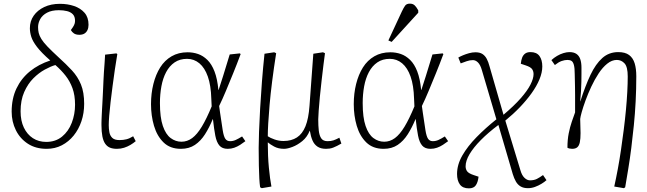

<svg xmlns="http://www.w3.org/2000/svg" viewBox="-20 -803 3550 1054"><path d="M236 14Q176 14 133 -14Q90 -42 67 -88.5Q44 -135 44 -190Q44 -262 70.5 -317.5Q97 -373 144.5 -411.5Q192 -450 256 -471Q207 -514 183 -545.5Q159 -577 151.5 -601.5Q144 -626 144 -648Q144 -687 165 -717Q186 -747 223 -764.5Q260 -782 309 -782Q351 -782 386.5 -770Q422 -758 444 -733Q466 -708 466 -667Q466 -650 460 -637.5Q454 -625 443 -618.5Q432 -612 416 -612Q397 -612 386 -619.5Q375 -627 369 -638Q381 -654 386.5 -665Q392 -676 392 -688Q392 -712 380 -724.5Q368 -737 348 -742Q328 -747 303 -747Q264 -747 238.5 -733.5Q213 -720 201 -698.5Q189 -677 189 -654Q189 -637 192.5 -622Q196 -607 207 -589Q218 -571 241 -547Q264 -523 302 -488Q343 -451 375 -416.5Q407 -382 424.5 -339Q442 -296 442 -233Q442 -182 427 -137.5Q412 -93 384.5 -59Q357 -25 319.5 -5.5Q282 14 236 14ZM234 -24Q285 -24 320.5 -53Q356 -82 374 -129Q392 -176 392 -228Q392 -280 378 -318.5Q364 -357 340 -387.5Q316 -418 284 -446Q259 -439 226 -421Q193 -403 163 -373Q133 -343 113 -298Q93 -253 93 -192Q93 -140 111 -102.5Q129 -65 160.5 -44.5Q192 -24 234 -24Z M622 14Q599 14 583.5 7.5Q568 1 557.5 -14Q547 -29 542 -54.5Q537 -80 537 -116Q537 -120 537 -127.5Q537 -135 537.5 -146Q538 -157 538.5 -170.5Q539 -184 540 -200.5Q541 -217 542 -235.5Q543 -254 544 -274Q545 -294 546 -316Q547 -338 548 -361Q549 -384 550.5 -407.5Q552 -431 554 -455Q556 -479 557 -503L619 -510L624 -506Q617 -466 610.5 -421Q604 -376 598 -330.5Q592 -285 587 -242.5Q582 -200 579.5 -167.5Q577 -135 577 -116Q577 -96 580.5 -77Q584 -58 596.5 -46Q609 -34 636 -34Q657 -34 674.5 -38.5Q692 -43 711 -55L725 -28Q712 -17 696 -7.5Q680 2 661.5 8Q643 14 622 14Z M973 14Q914 14 878 -21Q842 -56 825.5 -112Q809 -168 809 -231Q809 -290 822 -342Q835 -394 859.5 -433Q884 -472 922 -494Q960 -516 1010 -516Q1040 -516 1067.5 -506.5Q1095 -497 1118.5 -474Q1142 -451 1157.5 -411Q1173 -371 1179 -309H1180Q1194 -351 1204.5 -385Q1215 -419 1224 -448.5Q1233 -478 1241 -504L1297 -510L1301 -506Q1281 -452 1260 -400.5Q1239 -349 1220 -303.5Q1201 -258 1183 -221L1188 -185Q1197 -123 1202.5 -88.5Q1208 -54 1217 -41Q1226 -28 1243 -28Q1259 -28 1273.5 -34.5Q1288 -41 1309 -54L1327 -28Q1314 -18 1298.5 -8Q1283 2 1266 8Q1249 14 1230 14Q1200 14 1184.5 -4Q1169 -22 1162 -58Q1155 -94 1149 -149H1148Q1129 -103 1105.5 -66Q1082 -29 1050 -7.5Q1018 14 973 14ZM976 -25Q1008 -25 1035 -45Q1062 -65 1088 -108Q1114 -151 1142 -219L1140 -261Q1138 -334 1121 -382.5Q1104 -431 1074.5 -455.5Q1045 -480 1007 -480Q967 -480 938.5 -460.5Q910 -441 892 -407Q874 -373 866 -329Q858 -285 858 -237Q858 -158 874 -111.5Q890 -65 917 -45Q944 -25 976 -25Z M1417 230 1408 225Q1405 205 1403.5 176Q1402 147 1401 106.5Q1400 66 1400 9Q1400 -24 1402 -80Q1404 -136 1408 -207Q1412 -278 1418 -355.5Q1424 -433 1432 -508L1485 -516L1496 -511Q1483 -428 1474 -357Q1465 -286 1460 -228Q1455 -170 1452.5 -126.5Q1450 -83 1450 -55Q1463 -46 1487 -37.5Q1511 -29 1536 -29Q1580 -29 1610 -48.5Q1640 -68 1657 -110Q1674 -152 1679 -222L1700 -508L1753 -516L1764 -511Q1760 -485 1755.5 -445.5Q1751 -406 1745.5 -361Q1740 -316 1736 -272.5Q1732 -229 1729.5 -196Q1727 -163 1727 -148Q1727 -113 1730 -86Q1733 -59 1743.5 -43.5Q1754 -28 1778 -28Q1797 -28 1810.5 -32.5Q1824 -37 1843 -47L1854 -15Q1842 -8 1831 -2.5Q1820 3 1810 7Q1800 11 1790 12.5Q1780 14 1770 14Q1741 14 1723 2Q1705 -10 1695.5 -32Q1686 -54 1681 -85H1680Q1666 -50 1639.5 -28.5Q1613 -7 1585.5 3.5Q1558 14 1539 14Q1508 14 1485 1.5Q1462 -11 1451 -21H1450Q1450 16 1451.5 51Q1453 86 1456 117Q1459 148 1462.5 174.5Q1466 201 1470 221Z M2086 14Q2027 14 1991 -21Q1955 -56 1938.5 -112Q1922 -168 1922 -231Q1922 -290 1935 -342Q1948 -394 1972.5 -433Q1997 -472 2035 -494Q2073 -516 2123 -516Q2153 -516 2180.5 -506.5Q2208 -497 2231.5 -474Q2255 -451 2270.5 -411Q2286 -371 2292 -309H2293Q2307 -351 2317.5 -385Q2328 -419 2337 -448.5Q2346 -478 2354 -504L2410 -510L2414 -506Q2394 -452 2373 -400.5Q2352 -349 2333 -303.5Q2314 -258 2296 -221L2301 -185Q2310 -123 2315.5 -88.5Q2321 -54 2330 -41Q2339 -28 2356 -28Q2372 -28 2386.5 -34.5Q2401 -41 2422 -54L2440 -28Q2427 -18 2411.5 -8Q2396 2 2379 8Q2362 14 2343 14Q2313 14 2297.5 -4Q2282 -22 2275 -58Q2268 -94 2262 -149H2261Q2242 -103 2218.5 -66Q2195 -29 2163 -7.5Q2131 14 2086 14ZM2089 -25Q2121 -25 2148 -45Q2175 -65 2201 -108Q2227 -151 2255 -219L2253 -261Q2251 -334 2234 -382.5Q2217 -431 2187.5 -455.5Q2158 -480 2120 -480Q2080 -480 2051.5 -460.5Q2023 -441 2005 -407Q1987 -373 1979 -329Q1971 -285 1971 -237Q1971 -158 1987 -111.5Q2003 -65 2030 -45Q2057 -25 2089 -25ZM2130 -573 2112 -581 2186 -740Q2196 -761 2204 -772Q2212 -783 2230 -783Q2247 -783 2257 -773Q2267 -763 2276 -746V-733Z M2554 231Q2520 231 2504.5 209.5Q2489 188 2489 152Q2489 101 2518 50.5Q2547 0 2596 -50Q2645 -100 2705 -148L2625 -419Q2617 -447 2604 -460Q2591 -473 2576 -473Q2559 -473 2542 -467Q2525 -461 2509 -455L2496 -487Q2506 -493 2521.5 -499.5Q2537 -506 2555 -511Q2573 -516 2590 -516Q2614 -516 2628.5 -506.5Q2643 -497 2652 -480Q2661 -463 2667 -440L2744 -173Q2802 -222 2838.5 -263.5Q2875 -305 2892 -338.5Q2909 -372 2909 -396Q2909 -412 2901 -423.5Q2893 -435 2866 -444L2839 -453Q2841 -473 2846.5 -487Q2852 -501 2863 -509Q2874 -517 2892 -517Q2926 -517 2941.5 -495.5Q2957 -474 2957 -438Q2957 -405 2941.5 -367.5Q2926 -330 2898 -291Q2870 -252 2833.5 -214Q2797 -176 2754 -141L2837 132Q2845 160 2859.5 173.5Q2874 187 2889 187Q2912 187 2927.5 179Q2943 171 2961 158L2980 186Q2969 196 2952.5 206Q2936 216 2917 223Q2898 230 2878 230Q2854 230 2838 220.5Q2822 211 2812 193.5Q2802 176 2795 153L2716 -117Q2660 -75 2619.5 -34Q2579 7 2557.5 43.5Q2536 80 2536 110Q2536 126 2544.5 137.5Q2553 149 2580 158L2607 167Q2604 196 2592.5 213.5Q2581 231 2554 231Z M3405 230 3352 221Q3362 176 3371.5 125Q3381 74 3389 19.5Q3397 -35 3404 -90Q3411 -145 3416 -198Q3421 -251 3423.5 -298Q3426 -345 3426 -383Q3426 -436 3408.5 -455Q3391 -474 3366 -474Q3339 -474 3313.5 -453.5Q3288 -433 3266 -399.5Q3244 -366 3226 -327.5Q3208 -289 3194.5 -252Q3181 -215 3173.5 -188Q3166 -161 3165 -150Q3167 -104 3167 -72.5Q3167 -41 3163 -22Q3159 -3 3149 5.5Q3139 14 3121 14Q3114 14 3107 12.5Q3100 11 3095 8Q3095 -36 3102 -71Q3109 -106 3119 -135Q3129 -164 3137 -186Q3137 -215 3137 -236.5Q3137 -258 3137 -279.5Q3137 -301 3136.5 -328.5Q3136 -356 3135 -396Q3135 -429 3130.5 -446Q3126 -463 3117.5 -468.5Q3109 -474 3095 -474Q3080 -474 3063 -468Q3046 -462 3026 -446L3007 -473Q3021 -486 3038 -496Q3055 -506 3073 -511.5Q3091 -517 3106 -517Q3130 -517 3144.5 -507Q3159 -497 3165.5 -478Q3172 -459 3172 -432Q3172 -417 3172 -397Q3172 -377 3171.5 -353Q3171 -329 3169.5 -302.5Q3168 -276 3165 -247H3166Q3193 -332 3221.5 -392Q3250 -452 3286.5 -484.5Q3323 -517 3374 -517Q3412 -517 3433.5 -501Q3455 -485 3464 -455.5Q3473 -426 3473 -384Q3473 -315 3469.5 -247Q3466 -179 3459.5 -114.5Q3453 -50 3445.5 9.5Q3438 69 3429 123.5Q3420 178 3412 225Z"/></svg>

Font: Literata ExtraLight
Style: Italic
Weight: 250
Italic angle: -2°
Designer: Latin by Veronika Burian and Jose Scaglione. Greek by Irene Vlachou. Cyrillic by Vera Evstafieva
Foundry: TypeTogether
Version: Version 3.002